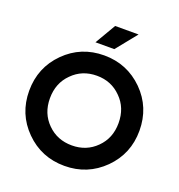

<svg xmlns="http://www.w3.org/2000/svg" viewBox="-159 -1041 1111 1189"><g transform="rotate(20 396.0 -447.0)"><path d="M316.4 -771.5Q346.7 -771.5 440.4 -771.5Q467.8 -805.7 550.8 -908.2Q512.7 -908.2 396.5 -908.2Q376 -874 316.4 -771.5ZM396.5 13.7Q244.1 13.7 138.7 -91.8Q33.2 -197.3 33.2 -349.6Q33.2 -502.9 138.7 -608.4Q244.1 -713.9 396.5 -713.9Q547.9 -713.9 654.3 -608.4Q759.8 -502.9 759.8 -349.6Q759.8 -197.3 654.3 -91.8Q547.9 13.7 396.5 13.7ZM396.5 -121.1Q492.2 -121.1 556.6 -185.5Q622.1 -250 622.1 -349.6Q622.1 -450.2 556.6 -514.6Q492.2 -580.1 396.5 -580.1Q299.8 -580.1 235.4 -514.6Q169.9 -450.2 169.9 -349.6Q169.9 -250 235.4 -185.5Q299.8 -121.1 396.5 -121.1Z"/></g></svg>

Font: LeFont
Style: Regular
Weight: 700
Designer: Leryon MEDIA
Version: Version 1.0